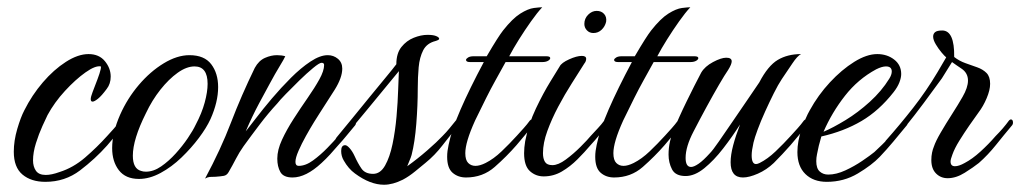

<svg xmlns="http://www.w3.org/2000/svg" viewBox="-20 -486 2811 529"><path d="M105 15Q66 15 42 -5Q18 -25 18 -68Q18 -98 27.5 -130.5Q37 -163 47 -182Q68 -224 98 -259Q128 -294 161.5 -315.5Q195 -337 224 -337Q253 -337 269 -317.5Q285 -298 285 -275Q285 -255 274 -241Q260 -222 250 -214Q240 -206 235 -206Q230 -206 230 -213Q230 -219 235 -232Q237 -238 243 -253Q249 -268 254 -283Q259 -298 258 -303Q243 -306 215.5 -286.5Q188 -267 159 -235.5Q130 -204 111 -169Q107 -161 97 -139Q87 -117 79 -91.5Q71 -66 71 -44Q71 -27 79 -15.5Q87 -4 106 -4Q122 -4 144 -12Q182 -24 214.5 -52Q247 -80 275 -111Q285 -122 294 -132Q303 -142 311 -152Q313 -154 314.5 -155.5Q316 -157 317 -157Q322 -157 322 -149Q322 -142 318 -137Q308 -124 297 -111Q286 -98 275 -85Q242 -48 200.5 -16.5Q159 15 105 15Z M363 7Q326 7 307.5 -17Q289 -41 289 -78Q289 -120 311 -170Q331 -215 362.5 -252Q394 -289 431 -311.5Q468 -334 502 -334Q543 -334 562 -309Q581 -284 581 -246Q581 -205 560 -158Q549 -134 528 -106Q507 -78 480 -52Q453 -26 422.5 -9.5Q392 7 363 7ZM382 -13Q403 -13 424 -27.5Q445 -42 464 -63Q483 -84 497.5 -105.5Q512 -127 519 -142Q536 -174 544 -203.5Q552 -233 552 -255Q552 -303 516 -303Q494 -303 469.5 -285.5Q445 -268 422 -239Q399 -210 382 -174Q346 -102 346 -57Q346 -21 369 -15Q372 -14 375 -13.5Q378 -13 382 -13Z M545 6Q588 -74 616.5 -148.5Q645 -223 682 -299Q693 -319 710 -326.5Q727 -334 743 -334Q756 -334 766 -331Q763 -324 750.5 -303.5Q738 -283 724 -257Q714 -239 694 -201.5Q674 -164 657 -124Q666 -135 685 -160Q704 -185 729 -214.5Q754 -244 781.5 -271.5Q809 -299 835.5 -316.5Q862 -334 883 -334Q899 -334 911 -324Q923 -314 923 -297Q923 -272 902 -238.5Q881 -205 860 -173Q856 -167 845.5 -150Q835 -133 823 -111.5Q811 -90 802.5 -70.5Q794 -51 794 -40Q794 -29 803 -29Q822 -29 842.5 -44Q863 -59 882 -78.5Q901 -98 912 -111Q923 -123 932 -134Q941 -145 950 -155Q953 -158 955 -158Q961 -158 961 -149Q961 -143 957 -139Q946 -126 935 -112.5Q924 -99 912 -86Q901 -73 889.5 -60.5Q878 -48 866 -37Q823 3 786 3Q761 3 752.5 -12Q744 -27 744 -49Q744 -73 757 -101Q770 -129 789 -158.5Q808 -188 827.5 -216Q847 -244 860 -267.5Q873 -291 873 -307Q873 -313 866 -313Q860 -313 842.5 -298.5Q825 -284 805 -264.5Q785 -245 767.5 -227Q750 -209 744 -201Q719 -174 695.5 -143Q672 -112 651 -83Q639 -66 630 -48.5Q621 -31 610 -12Q605 -3 596.5 -1.5Q588 0 574 1Q564 1 558 1.5Q552 2 545 6Z M1038 23Q1000 23 958 -8Q940 -21 927 -44Q920 -56 920 -70Q920 -86 931 -86Q936 -86 943.5 -77.5Q951 -69 957 -56Q966 -36 976 -21.5Q986 -7 1008 -7Q1028 -7 1041 -30Q1054 -53 1061.5 -89Q1069 -125 1072.5 -165Q1076 -205 1077 -238.5Q1078 -272 1079 -290Q1032 -233 990.5 -182.5Q949 -132 912 -88Q908 -83 905 -83Q902 -83 902 -89Q902 -100 907 -107Q927 -131 951 -160.5Q975 -190 999.5 -220Q1024 -250 1043.5 -273.5Q1063 -297 1072 -309Q1072 -339 1086 -356.5Q1100 -374 1120 -382Q1140 -390 1158 -390Q1175 -390 1183 -386Q1190 -383 1190 -379Q1190 -376 1180 -373Q1156 -367 1146 -347.5Q1136 -328 1133.5 -300.5Q1131 -273 1131 -242Q1131 -196 1127 -145Q1123 -94 1114 -59Q1112 -52 1108.5 -44Q1105 -36 1102 -28Q1130 -48 1157 -71.5Q1184 -95 1199 -111Q1210 -122 1218.5 -132.5Q1227 -143 1236 -154Q1238 -157 1241 -157Q1247 -157 1247 -149Q1247 -144 1242 -139Q1221 -114 1199.5 -86Q1178 -58 1152 -37Q1141 -28 1124 -14Q1107 0 1090 9Q1062 23 1038 23Z M1264 3Q1242 3 1227 -10Q1212 -23 1212 -54Q1212 -62 1213 -70Q1214 -78 1216 -87Q1224 -127 1249 -184.5Q1274 -242 1313 -315H1275Q1264 -315 1264 -321Q1264 -324 1269.5 -327.5Q1275 -331 1285 -331H1321Q1338 -360 1348.5 -376.5Q1359 -393 1366 -402Q1392 -435 1413.5 -448.5Q1435 -462 1451 -464Q1467 -466 1474 -466Q1460 -451 1443 -427Q1426 -403 1410 -377.5Q1394 -352 1383 -331H1485Q1496 -331 1496 -326Q1496 -322 1490 -318.5Q1484 -315 1474 -315H1373Q1357 -286 1344.5 -263.5Q1332 -241 1319.5 -216Q1307 -191 1289 -154Q1275 -123 1268.5 -101Q1262 -79 1262 -64Q1262 -45 1270 -37Q1278 -29 1290 -29Q1302 -29 1318 -37Q1340 -48 1362 -69Q1384 -90 1404 -112Q1414 -123 1423 -133Q1432 -143 1440 -154Q1443 -157 1445 -157Q1451 -157 1451 -149Q1451 -143 1447 -139Q1426 -113 1403 -86Q1376 -55 1343 -26Q1310 3 1264 3Z M1615 -395Q1604 -395 1597 -402.5Q1590 -410 1590 -420Q1590 -435 1600.5 -445.5Q1611 -456 1624 -456Q1637 -456 1644.5 -447.5Q1652 -439 1650 -426Q1647 -413 1637.5 -404Q1628 -395 1615 -395ZM1478 0Q1456 0 1440 -14.5Q1424 -29 1424 -64Q1424 -79 1427 -97Q1436 -144 1456.5 -187Q1477 -230 1496.5 -261.5Q1516 -293 1522 -303Q1527 -313 1548 -322.5Q1569 -332 1583 -332Q1595 -332 1595 -324Q1595 -317 1590 -311Q1575 -287 1555.5 -256.5Q1536 -226 1518 -192Q1500 -158 1488 -125Q1476 -92 1476 -64Q1476 -49 1481.5 -40Q1487 -31 1502 -31Q1518 -31 1539 -46.5Q1560 -62 1579.5 -81.5Q1599 -101 1608 -112Q1618 -123 1627.5 -133Q1637 -143 1645 -154Q1648 -157 1650 -157Q1656 -157 1656 -148Q1656 -143 1652 -139Q1641 -126 1630 -112.5Q1619 -99 1607 -86Q1591 -67 1571 -47Q1551 -27 1528 -13.5Q1505 0 1478 0Z M1672 3Q1650 3 1635 -10Q1620 -23 1620 -54Q1620 -62 1621 -70Q1622 -78 1624 -87Q1632 -127 1657 -184.5Q1682 -242 1721 -315H1683Q1672 -315 1672 -321Q1672 -324 1677.5 -327.5Q1683 -331 1693 -331H1729Q1746 -360 1756.5 -376.5Q1767 -393 1774 -402Q1800 -435 1821.5 -448.5Q1843 -462 1859 -464Q1875 -466 1882 -466Q1868 -451 1851 -427Q1834 -403 1818 -377.5Q1802 -352 1791 -331H1893Q1904 -331 1904 -326Q1904 -322 1898 -318.5Q1892 -315 1882 -315H1781Q1765 -286 1752.5 -263.5Q1740 -241 1727.5 -216Q1715 -191 1697 -154Q1683 -123 1676.5 -101Q1670 -79 1670 -64Q1670 -45 1678 -37Q1686 -29 1698 -29Q1710 -29 1726 -37Q1748 -48 1770 -69Q1792 -90 1812 -112Q1822 -123 1831 -133Q1840 -143 1848 -154Q1851 -157 1853 -157Q1859 -157 1859 -149Q1859 -143 1855 -139Q1834 -113 1811 -86Q1784 -55 1751 -26Q1718 3 1672 3Z M2027 3Q1993 3 1993 -39Q1993 -59 2000 -85.5Q2007 -112 2019 -143Q1998 -110 1972.5 -77Q1947 -44 1920.5 -22.5Q1894 -1 1869 -1Q1841 -1 1831.5 -19.5Q1822 -38 1822 -60Q1822 -79 1826 -96.5Q1830 -114 1834 -122Q1849 -160 1871.5 -206Q1894 -252 1912 -286Q1922 -303 1944.5 -315Q1967 -327 1981 -327Q1996 -327 1996 -317Q1996 -309 1986 -293Q1977 -280 1961 -252.5Q1945 -225 1926.5 -191Q1908 -157 1891 -124Q1869 -82 1869 -51Q1869 -26 1884 -26Q1892 -26 1905 -35Q1918 -44 1936 -64Q1944 -72 1960.5 -96Q1977 -120 1998 -150.5Q2019 -181 2039 -210.5Q2059 -240 2072 -259Q2096 -305 2123 -321Q2150 -337 2187 -337Q2177 -332 2163 -311Q2149 -290 2134 -268Q2124 -253 2112 -229Q2100 -205 2088 -178.5Q2076 -152 2067.5 -129Q2059 -106 2056 -93Q2051 -71 2051 -58Q2051 -34 2063 -34Q2067 -34 2073 -37Q2095 -48 2117 -69Q2139 -90 2159 -112Q2169 -123 2178 -133Q2187 -143 2195 -154Q2198 -157 2200 -157Q2206 -157 2206 -149Q2206 -143 2202 -139Q2181 -113 2158 -86Q2136 -61 2112 -37Q2092 -18 2068 -7.5Q2044 3 2027 3Z M2258 15Q2221 15 2199 -6.5Q2177 -28 2177 -67Q2177 -97 2188.5 -130Q2200 -163 2211 -182Q2234 -224 2266.5 -259Q2299 -294 2333.5 -315.5Q2368 -337 2397 -337Q2424 -337 2443.5 -322Q2463 -307 2463 -282Q2463 -272 2458 -259Q2453 -246 2442 -232Q2402 -181 2353.5 -152.5Q2305 -124 2243 -110Q2239 -97 2236 -84.5Q2233 -72 2231 -61Q2230 -56 2229.5 -51.5Q2229 -47 2229 -42Q2229 -22 2238.5 -13.5Q2248 -5 2262 -5Q2284 -5 2309 -16.5Q2334 -28 2356 -43Q2378 -58 2389 -67Q2400 -77 2410.5 -87.5Q2421 -98 2434 -111Q2444 -122 2453 -132.5Q2462 -143 2470 -154Q2473 -157 2475 -157Q2481 -157 2481 -148Q2481 -143 2477 -139Q2459 -117 2441 -95.5Q2423 -74 2404 -54Q2382 -31 2343.5 -8Q2305 15 2258 15ZM2249 -123Q2275 -134 2309.5 -155Q2344 -176 2376.5 -205.5Q2409 -235 2430 -269Q2437 -280 2437 -289Q2437 -303 2421 -303Q2410 -303 2394 -295Q2344 -268 2308 -222Q2272 -176 2249 -123Z M2591 5Q2572 5 2559 -8Q2546 -21 2546 -45Q2546 -56 2548 -65.5Q2550 -75 2553 -82Q2558 -97 2572 -121Q2586 -145 2603 -171.5Q2620 -198 2632 -219Q2647 -245 2647 -264Q2647 -285 2629 -297Q2622 -302 2615 -306.5Q2608 -311 2603 -315L2575 -270Q2551 -237 2525 -202Q2499 -167 2475 -137.5Q2451 -108 2434 -88Q2431 -85 2428 -85Q2423 -85 2420 -90Q2417 -95 2421 -99Q2460 -143 2496 -189Q2532 -235 2563 -287L2587 -328Q2583 -331 2574.5 -341Q2566 -351 2558.5 -363.5Q2551 -376 2551 -385Q2551 -393 2556.5 -397.5Q2562 -402 2576 -402Q2610 -402 2609 -329Q2623 -318 2640 -312Q2657 -306 2672.5 -300.5Q2688 -295 2698 -285Q2708 -275 2708 -255Q2708 -238 2698.5 -215.5Q2689 -193 2676 -176Q2665 -161 2650.5 -140Q2636 -119 2623 -98Q2610 -77 2604 -60Q2599 -47 2599 -41Q2599 -28 2611 -28Q2622 -28 2638 -37Q2659 -48 2681.5 -68.5Q2704 -89 2723 -111Q2734 -122 2743 -132.5Q2752 -143 2760 -154Q2763 -157 2765 -157Q2771 -157 2771 -148Q2771 -143 2767 -139Q2746 -114 2724 -86.5Q2702 -59 2677 -37Q2662 -25 2638 -10Q2614 5 2591 5Z"/></svg>

Font: Birthstone
Style: Regular
Weight: 400
Designer: Robert E. Leuschke
Foundry: Robert E. Leuschke
Version: Version 1.013; ttfautohint (v1.8.3)